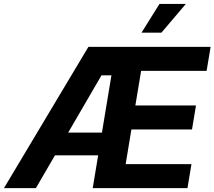

<svg xmlns="http://www.w3.org/2000/svg" viewBox="-42 -969 1104 989"><path d="M-21.6 0 413.3 -727.5H1042.9L1022.3 -604.1H684.9L655.3 -425.8H967.5L947 -302.1H634.8L605.3 -123.5H944.2L923.7 0H435.6L532 -581H480.8L142.9 0ZM177.7 -168.8 197 -285.8H567.3L548 -168.8ZM687 -800.8 779.4 -948.7H915.2L789.6 -800.8Z"/></svg>

Font: Inter
Style: Italic
Weight: 400
Italic angle: -9.3988°
Designer: Rasmus Andersson
Foundry: rsms
Version: Version 4.001;git-66647c0bb